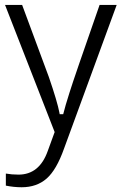

<svg xmlns="http://www.w3.org/2000/svg" viewBox="-20 -541 515 801"><path d="M208 10.3 207 12.7 179.2 88.9C155.8 154.8 115.2 187.5 57.1 187.5C38.1 187.5 20.5 186 4.4 183.1V233.4C25.9 237.8 48.3 240.2 70.3 240.2C112.3 240.2 147 228 174.3 204.1C202.1 179.7 226.1 138.2 247.1 79.1L466.8 -520.5H395.5C324.2 -316.4 282.2 -194.3 270 -154.8C257.3 -114.7 249 -86.4 245.1 -69.8L243.7 -64.5H238.3H234.9H229L228 -70.3C222.2 -101.1 207.5 -150.9 183.6 -220.2L72.3 -520.5H1L207 7.3Z"/></svg>

Font: Sahel Light
Style: Regular
Weight: 300
Foundry: Saber Rastikerdar (saber.rastikerdar@gmail.com)
Version: Version 3.4.0